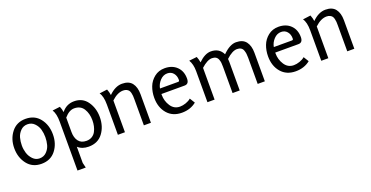

<svg xmlns="http://www.w3.org/2000/svg" viewBox="-29 -1195 4048 2097"><g transform="rotate(-20 1994.5 -146.5)"><path d="M268 13Q163 13 103.5 -63.5Q44 -140 44 -248Q44 -355 104 -432Q164 -509 268 -509Q374 -509 433.5 -433Q493 -357 493 -248Q493 -139 433.5 -63Q374 13 268 13ZM268 -50Q317 -50 349.5 -83Q382 -116 393.5 -158.5Q405 -201 405 -248Q405 -295 393 -337.5Q381 -380 348.5 -413Q316 -446 268 -446Q220 -446 187.5 -413Q155 -380 143.5 -337.5Q132 -295 132 -248Q132 -204 145 -161Q158 -118 190.5 -84Q223 -50 268 -50Z M706 216H610V-352Q610 -444 579 -493L667 -504Q681 -473 686 -436Q743 -508 832 -508Q931 -508 985 -431Q1039 -354 1039 -251Q1039 -141 981 -64Q923 13 816 13Q739 13 692 -31V157ZM692 -369V-201Q692 -137 722 -96Q752 -55 814 -55Q852 -55 879.5 -72Q907 -89 922 -117.5Q937 -146 944 -178Q951 -210 951 -245Q951 -323 916 -379Q881 -435 807 -435Q748 -435 692 -369Z M1542 0H1460V-305Q1460 -328 1459 -343Q1458 -358 1453.5 -377Q1449 -396 1440.5 -407.5Q1432 -419 1415.5 -427Q1399 -435 1376 -435Q1310 -435 1240 -369V0H1158V-352Q1158 -448 1125 -493L1216 -505Q1231 -467 1235 -434Q1310 -509 1390 -509Q1469 -509 1505.5 -461.5Q1542 -414 1542 -332Z M2031 -103 2068 -43Q1999 13 1900 13Q1792 13 1730.5 -59.5Q1669 -132 1669 -243Q1669 -311 1691.5 -370Q1714 -429 1764.5 -469Q1815 -509 1885 -509Q1972 -509 2025 -457.5Q2078 -406 2078 -320Q2078 -256 2027 -256H1757V-246Q1757 -174 1795.5 -115.5Q1834 -57 1902 -57Q1935 -57 1971 -69.5Q2007 -82 2031 -103ZM1763 -318H1972Q1983 -318 1986 -322.5Q1989 -327 1989 -339Q1989 -384 1963 -415Q1937 -446 1893 -446Q1845 -446 1808.5 -407Q1772 -368 1763 -318Z M2866 0H2783V-305Q2783 -332 2780.5 -351Q2778 -370 2770.5 -391.5Q2763 -413 2745 -424Q2727 -435 2700 -435Q2644 -435 2572 -367Q2574 -347 2574 -332V0H2491V-305Q2491 -333 2489 -352Q2487 -371 2479 -392Q2471 -413 2453.5 -424Q2436 -435 2408 -435Q2355 -435 2282 -369V0H2199V-361Q2199 -442 2167 -494L2258 -504Q2272 -470 2277 -435Q2353 -509 2422 -509Q2519 -509 2559 -426Q2642 -509 2714 -509Q2793 -509 2829.5 -461.5Q2866 -414 2866 -332Z M3354 -103 3391 -43Q3322 13 3223 13Q3115 13 3053.5 -59.5Q2992 -132 2992 -243Q2992 -311 3014.5 -370Q3037 -429 3087.5 -469Q3138 -509 3208 -509Q3295 -509 3348 -457.5Q3401 -406 3401 -320Q3401 -256 3350 -256H3080V-246Q3080 -174 3118.5 -115.5Q3157 -57 3225 -57Q3258 -57 3294 -69.5Q3330 -82 3354 -103ZM3086 -318H3295Q3306 -318 3309 -322.5Q3312 -327 3312 -339Q3312 -384 3286 -415Q3260 -446 3216 -446Q3168 -446 3131.5 -407Q3095 -368 3086 -318Z M3906 0H3824V-305Q3824 -328 3823 -343Q3822 -358 3817.5 -377Q3813 -396 3804.5 -407.5Q3796 -419 3779.5 -427Q3763 -435 3740 -435Q3674 -435 3604 -369V0H3522V-352Q3522 -448 3489 -493L3580 -505Q3595 -467 3599 -434Q3674 -509 3754 -509Q3833 -509 3869.5 -461.5Q3906 -414 3906 -332Z"/></g></svg>

Font: Rosario
Style: Regular
Weight: 400
Designer: Hector Gatti
Foundry: Omnibus-Type
Version: Version 1.004